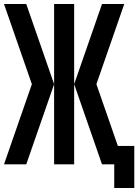

<svg xmlns="http://www.w3.org/2000/svg" viewBox="-20 -820 690 958"><path d="M550 118V0H518V-92H650V118ZM350 -400 489 -800H600L461 -400ZM0 0 139 -400H250L111 0ZM489 0 350 -400H461L600 0ZM250 0V-800H350V0ZM139 -400 0 -800H111L250 -400Z"/></svg>

Font: Victor Mono
Style: Bold
Weight: 700
Monospace: yes
Designer: Rune Bjørnerås
Version: Version 1.561;gftools[0.9.30]